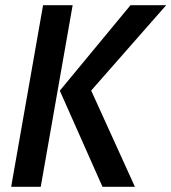

<svg xmlns="http://www.w3.org/2000/svg" viewBox="-20 -720 660 740"><path d="M375 0 210.5 -370.5 483 -700H620.5L298 -333L311 -416L500 0ZM23 0 146 -700H260L137 0Z"/></svg>

Font: Cabin SemiCondensedSemiBold
Style: Italic
Weight: 600
Width: 4
Italic angle: -10°
Designer: Pablo Impallari
Foundry: Pablo Impallari. http://www.impallari.com Igino Marini. http://www.ikern.com
Version: Version 3.001